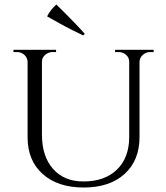

<svg xmlns="http://www.w3.org/2000/svg" viewBox="-20 -822 740 856"><path d="M167 -600V-222Q167 -125 216.5 -69Q266 -13 352 -13Q447 -13 501.5 -66Q556 -119 556 -211V-600H602V-211Q602 -107 535.5 -46.5Q469 14 353 14Q238 14 170.5 -46Q103 -106 103 -210V-600ZM105 -600V-547H103Q102 -565 88.5 -577.5Q75 -590 55 -590Q55 -590 47.5 -590Q40 -590 40 -590V-600ZM230 -600V-590Q230 -590 222.5 -590Q215 -590 215 -590Q196 -590 181.5 -577.5Q167 -565 167 -547H165V-600ZM558 -600V-547H556Q556 -565 542 -577.5Q528 -590 508 -590Q508 -590 500.5 -590Q493 -590 493 -590V-600ZM665 -600V-590Q665 -590 657.5 -590Q650 -590 650 -590Q631 -590 617 -577.5Q603 -565 602 -547H600V-600ZM358 -671 351 -664Q324 -677 297 -690.5Q270 -704 243.5 -719Q217 -734 190 -749Q198 -765 208.5 -778Q219 -791 231 -802Q252 -782 273 -760.5Q294 -739 315.5 -717Q337 -695 358 -671Z"/></svg>

Font: Cinzel
Style: Regular
Weight: 400
Designer: Natanael Gama
Version: Version 2.000